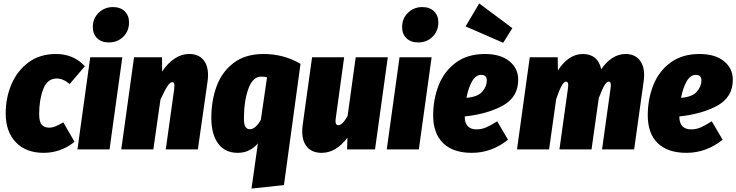

<svg xmlns="http://www.w3.org/2000/svg" viewBox="-20 -866 4268 1113"><path d="M472 -482 384 -379Q346 -411 309 -411Q254 -411 230.5 -349Q207 -287 207 -205Q207 -160 222 -143Q237 -126 265 -126Q283 -126 301.5 -133.5Q320 -141 347 -157L412 -44Q332 20 233 20Q130 20 71.5 -41.5Q13 -103 13 -209Q13 -299 46.5 -377.5Q80 -456 145.5 -504.5Q211 -553 304 -553Q407 -553 472 -482Z M689 -534 615 0H429L503 -534ZM518 -709Q518 -759 552 -792Q586 -825 635 -825Q678 -825 703 -800.5Q728 -776 728 -736Q728 -686 694.5 -653Q661 -620 611 -620Q568 -620 543 -644.5Q518 -669 518 -709Z M1186 -430Q1186 -413 1183 -393L1127 0H941L990 -351Q991 -358 991 -369Q991 -381 988 -385.5Q985 -390 979 -390Q966 -390 950.5 -366.5Q935 -343 910 -288L869 0H683L757 -534H919L920 -451Q949 -497 990 -525Q1031 -553 1078 -553Q1129 -553 1157.5 -520.5Q1186 -488 1186 -430Z M1475 -35Q1456 -11 1426 4.5Q1396 20 1358 20Q1284 20 1244.5 -34Q1205 -88 1205 -183Q1205 -282 1235.5 -365.5Q1266 -449 1334 -501Q1402 -553 1508 -553Q1625 -553 1722 -496L1626 207L1438 227ZM1492 -171 1528 -418Q1513 -422 1495 -422Q1445 -422 1419.5 -350.5Q1394 -279 1394 -180Q1394 -144 1403 -130.5Q1412 -117 1428 -117Q1461 -117 1492 -171Z M1732 -104Q1732 -123 1735 -144L1789 -534H1975L1926 -178Q1925 -172 1925 -163Q1925 -140 1941 -140Q1965 -140 1995 -194L2042 -534H2228L2154 0H1992L1994 -68Q1928 20 1845 20Q1790 20 1761 -13Q1732 -46 1732 -104Z M2482 -534 2408 0H2222L2296 -534ZM2311 -709Q2311 -759 2345 -792Q2379 -825 2428 -825Q2471 -825 2496 -800.5Q2521 -776 2521 -736Q2521 -686 2487.5 -653Q2454 -620 2404 -620Q2361 -620 2336 -644.5Q2311 -669 2311 -709Z M2984 -404Q2984 -303 2895 -254Q2806 -205 2674 -191Q2674 -116 2743 -116Q2771 -116 2798 -127.5Q2825 -139 2862 -163L2925 -56Q2830 20 2715 20Q2607 20 2549 -36Q2491 -92 2491 -197Q2491 -291 2523 -372Q2555 -453 2622.5 -503Q2690 -553 2791 -553Q2881 -553 2932.5 -511.5Q2984 -470 2984 -404ZM2802 -399Q2802 -432 2770 -432Q2738 -432 2716.5 -394.5Q2695 -357 2684 -299Q2749 -304 2775.5 -334.5Q2802 -365 2802 -399ZM2758 -846 2950 -703 2897 -618 2679 -713Z M3714 -430Q3714 -413 3711 -393L3656 0H3470L3519 -351L3521 -371Q3521 -393 3509 -393Q3497 -393 3483.5 -370.5Q3470 -348 3451 -297L3409 0H3223L3272 -351L3274 -371Q3274 -393 3261 -393Q3238 -393 3204 -291L3163 0H2977L3051 -534H3213L3214 -457Q3242 -502 3279 -527.5Q3316 -553 3359 -553Q3402 -553 3429.5 -530Q3457 -507 3465 -464Q3492 -505 3528.5 -529Q3565 -553 3606 -553Q3657 -553 3685.5 -520.5Q3714 -488 3714 -430Z M4228 -404Q4228 -303 4139 -254Q4050 -205 3918 -191Q3918 -116 3987 -116Q4015 -116 4042 -127.5Q4069 -139 4106 -163L4169 -56Q4074 20 3959 20Q3851 20 3793 -36Q3735 -92 3735 -197Q3735 -291 3767 -372Q3799 -453 3866.5 -503Q3934 -553 4035 -553Q4125 -553 4176.5 -511.5Q4228 -470 4228 -404ZM4046 -399Q4046 -432 4014 -432Q3982 -432 3960.5 -394.5Q3939 -357 3928 -299Q3993 -304 4019.5 -334.5Q4046 -365 4046 -399Z"/></svg>

Font: Fira Sans Condensed Black
Style: Italic
Weight: 900
Width: 3
Italic angle: -8°
Designer: Carrois Corporate & Edenspiekermann AG
Foundry: Carrois Corporate GbR & Edenspiekermann AG
Version: Version 4.203